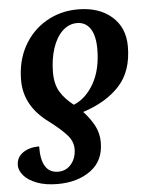

<svg xmlns="http://www.w3.org/2000/svg" viewBox="-56 -591 671 864"><g transform="rotate(-5 279.0 -158.5)"><path d="M538 -361Q538 -249 478 -183.5Q418 -118 312 -84Q343 -51 361 -16.5Q379 18 379 59Q379 142 319.5 185.5Q260 229 170 229Q115 229 76 214Q37 199 17.5 176Q-2 153 -2 130Q-2 94 27 73.5Q56 53 101 53Q99 174 177 174Q213 174 236 146.5Q259 119 259 78Q259 45 234.5 16.5Q210 -12 155 -54Q46 -133 46 -250Q46 -337 83 -404Q120 -471 184.5 -508.5Q249 -546 328 -546Q423 -546 480.5 -496Q538 -446 538 -361ZM192 -272Q192 -219 213.5 -184Q235 -149 273 -120Q329 -143 364.5 -206Q400 -269 400 -361Q400 -422 378.5 -453.5Q357 -485 319 -485Q282 -485 253 -457.5Q224 -430 208 -381Q192 -332 192 -272Z"/></g></svg>

Font: Noto Serif Narrow
Style: Bold Italic
Weight: 700
Width: 4
Italic angle: -12°
Designer: Monotype Design Team
Foundry: Monotype Imaging Inc.
Version: Version 1.001